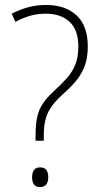

<svg xmlns="http://www.w3.org/2000/svg" viewBox="-20 -744 405 772"><path d="M123 -197Q123 -241 129 -271Q135 -301 151 -325.5Q167 -350 196 -377Q227 -405 249.5 -430.5Q272 -456 283.5 -486Q295 -516 295 -557Q295 -624 259.5 -656.5Q224 -689 165 -689Q131 -689 101 -680.5Q71 -672 42 -656L27 -689Q61 -706 94 -715Q127 -724 166 -724Q243 -724 288 -682Q333 -640 333 -557Q333 -509 319 -474.5Q305 -440 280 -412Q255 -384 222 -355Q197 -331 182.5 -308.5Q168 -286 162 -259.5Q156 -233 156 -194V-178H123ZM109 -31Q109 -49 116.5 -60Q124 -71 141 -71Q159 -71 166.5 -60.5Q174 -50 174 -32Q174 8 141 8Q124 8 116.5 -2.5Q109 -13 109 -31Z"/></svg>

Font: Noto Sans Georgian SemiCondensed ExtraLight
Style: Regular
Weight: 200
Width: 4
Designer: Monotype Design Team, Akaki Razmadze
Foundry: Google LLC
Version: Version 2.005; ttfautohint (v1.8.4.7-5d5b)